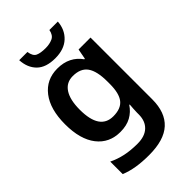

<svg xmlns="http://www.w3.org/2000/svg" viewBox="-289 -861 1205 1205"><g transform="rotate(-45 313.0 -259.0)"><path d="M263 -552Q317 -552 357.5 -531.5Q398 -511 424 -473H429L442 -542H548V6Q548 122 484 181Q420 240 287 240Q225 240 176 232Q127 224 85 207V96Q128 117 176.5 127.5Q225 138 286 138Q351 138 386 105Q421 72 421 13V-3Q421 -16 422.5 -36.5Q424 -57 425 -71H421Q396 -33 357 -11.5Q318 10 262 10Q164 10 107 -63Q50 -136 50 -270Q50 -403 107.5 -477.5Q165 -552 263 -552ZM298 -450Q241 -450 210.5 -403.5Q180 -357 180 -269Q180 -91 300 -91Q368 -91 398 -129Q428 -167 428 -250V-272Q428 -364 397.5 -407Q367 -450 298 -450ZM474 -758Q469 -690 424 -648Q379 -606 300 -606Q218 -606 176.5 -647Q135 -688 131 -758H204Q210 -716 234 -705Q258 -694 302 -694Q338 -694 365 -706.5Q392 -719 399 -758Z"/></g></svg>

Font: Noto Sans Cherokee SemiBold
Style: Regular
Weight: 600
Designer: Monotype Design Team
Foundry: Monotype Imaging Inc.
Version: Version 2.001; ttfautohint (v1.8.4.7-5d5b)